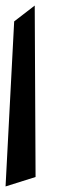

<svg xmlns="http://www.w3.org/2000/svg" viewBox="-50 -712 243 691"><path d="M-30 -41 78 -75 75 -692 1 -635Z"/></svg>

Font: Charger Slice
Style: Regular
Weight: 400
Designer: Jasper
Foundry: Cannot Into Space Fonts
Version: Version 1.1